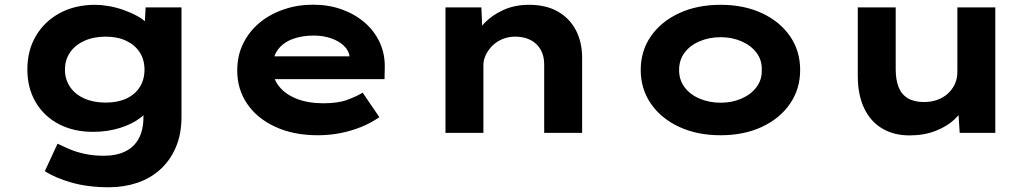

<svg xmlns="http://www.w3.org/2000/svg" viewBox="-20 -562 4383 812"><path d="M440.3 230Q352.1 230 282.5 210.1Q212.9 190.1 169.6 161.8L223.4 45.7Q246.6 57.1 275.1 69.2Q303.7 81.4 339.7 89Q375.7 96.7 419.7 96.7Q472.1 96.7 509.5 78.5Q546.9 60.4 566.7 24.1Q586.6 -12.3 586.6 -66.1V-129L617.1 -123.8Q610.4 -92.5 575.2 -64.9Q539.9 -37.3 487 -20.8Q434.1 -4.4 373.9 -4.4Q291.2 -4.4 228.5 -37.3Q165.8 -70.3 130.8 -130Q95.7 -189.7 95.7 -268.2Q95.7 -349.3 132.3 -410.8Q168.8 -472.3 233.5 -507Q298.1 -541.7 382.8 -541.7Q407.8 -541.7 439.2 -536.4Q470.6 -531 502.1 -520Q533.5 -508.9 560.4 -494.3Q587.4 -479.6 604.1 -460.6Q620.8 -441.5 622.4 -419.2L589.4 -410.6L595.8 -530.7H747.6V-69.5Q747.6 5.4 723.4 61.4Q699.3 117.4 657.3 155.1Q615.2 192.9 559.6 211.4Q503.9 230 440.3 230ZM426.9 -128.1Q477.6 -128.1 514.6 -145.3Q551.6 -162.6 571.4 -194.2Q591.1 -225.8 591.1 -267Q591.1 -309.3 571.2 -340.4Q551.2 -371.5 514.4 -389.2Q477.6 -407 426.9 -407Q375.7 -407 336.6 -389.2Q297.6 -371.5 276.1 -340.1Q254.7 -308.8 254.7 -267Q254.7 -226.2 276.1 -194.6Q297.6 -163 336.6 -145.5Q375.7 -128.1 426.9 -128.1Z M1323.9 10Q1222 10 1144.9 -25.4Q1067.8 -60.7 1025.5 -122.7Q983.3 -184.6 983.3 -263.3Q983.3 -327.2 1008.5 -378.2Q1033.8 -429.2 1077.6 -465.7Q1121.4 -502.2 1180.2 -522.2Q1239 -542.2 1304 -542.2Q1369.6 -542.2 1425.2 -522.3Q1480.7 -502.4 1522.2 -466.7Q1563.6 -431 1586.2 -381.9Q1608.8 -332.8 1607.2 -274L1606.2 -227.4H1092.9L1069.9 -323.8H1475.8L1458.6 -301.9V-322.4Q1455.3 -348.9 1434 -368.9Q1412.8 -388.9 1379.6 -400.2Q1346.5 -411.6 1306.3 -411.6Q1257.1 -411.6 1217.8 -397.1Q1178.6 -382.6 1155.7 -352.5Q1132.9 -322.4 1132.9 -275.5Q1132.9 -231.8 1159.3 -197.9Q1185.7 -164 1233.9 -144.6Q1282.1 -125.2 1348.4 -125.2Q1409.2 -125.2 1448.6 -139.7Q1488 -154.2 1513.8 -170.1L1584.3 -66.6Q1548.9 -41.7 1506.8 -24.8Q1464.7 -8 1419 1Q1373.3 10 1323.9 10Z M1864 0V-530.7H2015.8L2021.5 -396.7L1980.7 -387.1Q1994.2 -428.2 2027.3 -463Q2060.4 -497.9 2108.9 -519.8Q2157.4 -541.7 2216.9 -541.7Q2289.2 -541.7 2339.2 -513.2Q2389.2 -484.6 2415.5 -434.3Q2441.9 -384 2441.9 -318V0H2281.5V-289.1Q2281.5 -326.1 2266.3 -352.4Q2251.1 -378.7 2224.2 -392.6Q2197.3 -406.6 2160.2 -407.1Q2129.1 -407.1 2103.8 -396.2Q2078.4 -385.3 2061 -367.3Q2043.5 -349.3 2033.9 -328.5Q2024.4 -307.7 2024.4 -287.4V0H1944.7Q1908.3 0 1888.1 0Q1868 0 1864 0Z M3027.6 10Q2928.9 10 2852.6 -25.3Q2776.3 -60.6 2733 -123.1Q2689.7 -185.7 2689.7 -265.9Q2689.7 -347 2733 -409.1Q2776.3 -471.2 2852.6 -506.5Q2928.9 -541.7 3027.6 -541.7Q3126 -541.7 3202 -506.5Q3278 -471.2 3321 -409.1Q3364 -347 3364 -265.9Q3364 -185.7 3321 -123.1Q3278 -60.6 3202 -25.3Q3126 10 3027.6 10ZM3028.2 -127.6Q3076.2 -127.6 3116.3 -145.2Q3156.4 -162.7 3179.7 -194Q3203 -225.4 3201.6 -265.9Q3203 -307.4 3179.7 -338.5Q3156.4 -369.6 3116.3 -387.1Q3076.2 -404.7 3028.2 -404.7Q2978.7 -404.7 2938 -387.1Q2897.4 -369.6 2874.5 -338.3Q2851.7 -307 2852.1 -265.9Q2851.7 -225.4 2874.5 -194Q2897.4 -162.7 2938 -145.2Q2978.7 -127.6 3028.2 -127.6Z M3826.6 10.6Q3759.7 10.6 3710.4 -18.9Q3661.1 -48.3 3634.4 -104.9Q3607.7 -161.4 3607.7 -241.3V-530.7H3768.1V-270Q3768.1 -223.8 3780.6 -192.9Q3793.1 -162 3819.8 -146.2Q3846.6 -130.5 3888.6 -130.5Q3917.6 -130.5 3943 -139.4Q3968.4 -148.3 3987.5 -165.2Q4006.6 -182 4017.8 -205.6Q4028.9 -229.2 4028.9 -258.6V-530.7H4189.3V0H4038.7L4031.8 -108.9L4061.3 -120.9Q4048.8 -87.3 4016.9 -57.3Q3985 -27.3 3936.5 -8.4Q3888 10.6 3826.6 10.6Z"/></svg>

Font: Lexend Mega
Style: Regular
Weight: 400
Designer: Bonnie Shaver-Troup, Thomas Jockin
Foundry: Lexend
Version: Version 1.007